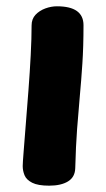

<svg xmlns="http://www.w3.org/2000/svg" viewBox="-20 -572 336 607"><path d="M79.9 -491.7Q79.9 -511.9 92.2 -525.2Q104.6 -538.4 123.2 -545.3Q141.9 -552.1 159.9 -552.1Q202.2 -552.1 223.1 -537.1Q244 -522 244 -492.4Q244 -424.3 240.4 -370.7Q236.9 -317 232.3 -267.6Q227.8 -218.1 223.7 -163.9Q219.7 -109.8 217.9 -40.4Q217.1 -12.1 195.2 1.4Q173.2 15 135.3 15Q100 15 81.7 5.7Q63.4 -3.7 57.6 -17.9Q51.8 -32.1 51.8 -47.1Q51.8 -56.1 54.6 -91.3Q57.3 -126.6 61.4 -177.5Q65.4 -228.4 69.9 -286.1Q74.3 -343.8 77.1 -397.7Q79.9 -451.6 79.9 -491.7Z"/></svg>

Font: Playpen Sans Hebrew
Style: Regular
Weight: 400
Designer: Tom Grace, Laura Meseguer, Veronika Burian, José Scaglione
Foundry: TypeTogether
Version: Version 2.000